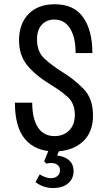

<svg xmlns="http://www.w3.org/2000/svg" viewBox="-20 -717 519 922"><path d="M51.6 -224Q51.6 -105.4 101.2 -47.7Q150.9 10 241.7 10Q324.1 10 375.4 -34.8Q426.6 -79.6 426.6 -161.9Q426.6 -244.1 380.7 -290.7Q334.9 -337.3 282.3 -369.3Q228.1 -403 192.9 -436.1Q157.7 -469.1 157.7 -527Q157.7 -574 180.9 -598.6Q204 -623.1 241 -623.1Q290 -623.1 316.6 -580.1Q343.1 -537.1 343.1 -462.1H423.6Q423.6 -571.7 379.2 -634.1Q334.9 -696.6 242.9 -696.6Q162.7 -696.6 117.1 -649.8Q71.4 -603 71.4 -523Q71.4 -452.9 109.7 -404.7Q148 -356.6 223.4 -310.3Q269.4 -283 304.4 -251.9Q339.4 -220.7 339.4 -165.6Q339.4 -118 312.1 -90.7Q284.7 -63.4 242 -63.4Q189.3 -63.4 162 -105.6Q134.7 -147.9 134.7 -224ZM202.7 68.9Q207.7 67.3 213.2 66.5Q218.7 65.7 225 65.7Q244.7 65.7 256.4 75.1Q268.1 84.4 268.1 101.1Q268.1 117.7 255.9 128.2Q243.7 138.7 224.7 138.7Q212.9 138.7 198.8 134.1Q184.7 129.4 170.7 120.4L150.4 157.6Q169.7 172 190.3 178.9Q210.9 185.9 235.1 185.9Q280.4 185.9 306.9 163.6Q333.3 141.4 333.3 104.7Q333.3 72.7 312.6 53.4Q291.9 34 254 29.6L272.4 -12.3H220L192 57.6Z"/></svg>

Font: Secuela Black
Style: Regular
Weight: 900
Designer: Fernando Haro
Foundry: deFharo
Version: Version 1.704